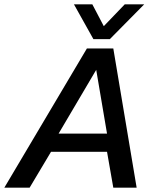

<svg xmlns="http://www.w3.org/2000/svg" viewBox="-33 -868 753 888"><path d="M399 -687 309 -848H394L447 -747L544 -848H634L475 -687ZM-13 0 369 -644H491L599 0H491L462 -166H203L104 0ZM238 -250H462L412 -545Z"/></svg>

Font: Kanit
Style: Italic
Weight: 400
Italic angle: -12°
Designer: Katatrad Team
Foundry: CadsonDemak
Version: Version 2.000; ttfautohint (v1.8.3)